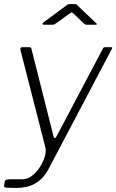

<svg xmlns="http://www.w3.org/2000/svg" viewBox="-35 -763 574 948"><path d="M45 165Q17 165 0.5 164Q-16 163 -15 155L-12 135Q-11 128 -4.5 125Q2 122 20 122H77Q101 122 123 105Q145 88 161.5 62.5Q178 37 186 10.5Q194 -16 189 -35L66 -516Q63 -530 75 -530H109Q119 -530 120 -523L229 -91Q231 -82 235.5 -81.5Q240 -81 246 -93L472 -521Q474 -526 477 -528Q480 -530 484 -530H514Q523 -530 517 -521L206 69Q192 96 174.5 114.5Q157 133 137 144Q117 155 94 160Q71 165 45 165ZM378 -648 327 -697Q320 -703 318.5 -702Q317 -701 307 -695L239 -646Q233 -642 230.5 -641.5Q228 -641 222 -641H181Q176 -641 175 -644.5Q174 -648 179 -652L290 -734Q296 -739 300.5 -741Q305 -743 313 -743H335Q342 -743 345 -739Q348 -735 351 -733L438 -650Q444 -646 443.5 -643.5Q443 -641 437 -641H392Q388 -641 385 -643Q382 -645 378 -648Z"/></svg>

Font: Libre Franklin ExtraLight
Style: Italic
Weight: 250
Italic angle: -8°
Designer: Pablo Impallari, Rodrigo Fuenzalida, Nhung Nguyen
Foundry: Impallari Type
Version: Version 3.000